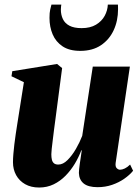

<svg xmlns="http://www.w3.org/2000/svg" viewBox="-20 -804 610 836"><path d="M150.5 12.5Q115 12.5 89.5 -2Q64 -16.5 50.2 -41.5Q36.5 -66.5 36.5 -97.5Q36.5 -113.5 38.2 -133.5Q40 -153.5 42.5 -175.8Q45 -198 48.5 -220.2Q52 -242.5 55 -262.5L84 -446L30 -472L33.5 -494L228.5 -525.5L250.5 -507.5L221.5 -286Q218.5 -265 215.5 -241Q212.5 -217 209.8 -194.8Q207 -172.5 205.2 -156Q203.5 -139.5 203.5 -132.5Q203.5 -118 206 -108.2Q208.5 -98.5 215 -93Q221.5 -87.5 234 -87.5Q254.5 -87.5 274.2 -107.2Q294 -127 310.8 -156Q327.5 -185 338 -212.5L384 -514H545.5L483.5 -94.5Q481.5 -78.5 488.2 -71.8Q495 -65 502.5 -65Q512 -65 523.5 -70.5Q535 -76 546.5 -87.5L559.5 -60.5Q545 -42.5 521.5 -26Q498 -9.5 468.2 0.8Q438.5 11 405 11Q364 11 344.2 -5.2Q324.5 -21.5 323.5 -51Q323.5 -56.5 324.5 -67.2Q325.5 -78 327.5 -91.5Q329.5 -105 331.8 -120.2Q334 -135.5 336 -149.5H334Q323 -120 305.8 -91.2Q288.5 -62.5 265.5 -39Q242.5 -15.5 213.8 -1.5Q185 12.5 150.5 12.5ZM329.5 -582.5Q282 -582.5 252.5 -602.2Q223 -622 209.2 -654.5Q195.5 -687 195.5 -726Q195.5 -749 198.5 -761.8Q201.5 -774.5 204 -784H247Q246.5 -780.5 245.8 -775.5Q245 -770.5 245 -762.5Q245 -739.5 253.8 -721Q262.5 -702.5 282.5 -692Q302.5 -681.5 335.5 -681.5Q373 -681.5 398 -696.5Q423 -711.5 435.8 -735Q448.5 -758.5 449.5 -784H493.5Q493.5 -779.5 493.8 -775.5Q494 -771.5 494 -764Q494 -713.5 475 -672.5Q456 -631.5 419.5 -607Q383 -582.5 329.5 -582.5Z"/></svg>

Font: Merriweather 120pt Black
Style: Italic
Weight: 900
Italic angle: -7.8°
Version: Version 2.101